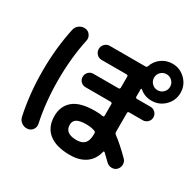

<svg xmlns="http://www.w3.org/2000/svg" viewBox="-190 -1066 1379 1349"><g transform="rotate(30 500.0 -391.5)"><path d="M794.4 -653.8Q813.5 -634.8 840.3 -634.8Q867.2 -634.8 886.2 -653.8Q905.3 -672.9 905.3 -699.7Q905.3 -726.6 886.2 -745.6Q867.2 -764.6 840.3 -764.6Q813.5 -764.6 794.4 -745.6Q775.4 -726.6 775.4 -699.7Q775.4 -672.9 794.4 -653.8ZM608.4 -142.6V-151.4Q608.4 -163.1 596.7 -167Q567.4 -177.7 528.3 -177.7Q475.6 -177.7 451.7 -163.1Q427.7 -148.4 427.7 -117.2Q427.7 -46.9 521.5 -46.9Q566.4 -46.9 587.4 -69.8Q608.4 -92.8 608.4 -142.6ZM839.8 -849.6Q901.4 -849.6 945.8 -805.7Q990.2 -761.7 990.2 -699.7Q990.2 -637.7 946.3 -593.8Q902.3 -549.8 839.8 -549.8Q783.2 -549.8 742.2 -585.9Q740.2 -587.9 737.3 -586.4Q734.4 -585 734.4 -582V-521.5Q734.4 -510.7 746.1 -509.8H856.4Q878.9 -509.8 895 -493.7Q911.1 -477.5 911.1 -454.6Q911.1 -431.6 894.5 -416Q877.9 -400.4 856.4 -400.4H746.1Q734.4 -400.4 734.4 -388.7V-235.4Q734.4 -224.6 744.1 -216.8Q796.9 -178.7 875 -100.6Q891.6 -84 891.1 -59.6Q890.6 -35.2 874 -18.1Q857.4 -1 832.5 -2Q807.6 -2.9 791 -19.5Q761.7 -47.9 737.3 -71.3Q728.5 -78.1 725.6 -68.4Q710 -2 660.2 32.7Q610.4 67.4 534.2 67.4Q421.9 67.4 362.8 20Q303.7 -27.3 303.7 -117.2Q303.7 -197.3 358.9 -243.7Q414.1 -290 534.2 -290Q572.3 -290 596.7 -285.2Q607.4 -283.2 608.4 -293.9V-388.7Q608.4 -399.4 595.7 -400.4H392.6Q369.1 -400.4 353.5 -416Q337.9 -431.6 337.9 -454.6Q337.9 -477.5 354 -493.7Q370.1 -509.8 392.6 -509.8H595.7Q607.4 -509.8 608.4 -521.5V-612.3Q608.4 -623 595.7 -623H393.6Q370.1 -623 354 -640.1Q337.9 -657.2 337.9 -680.2Q337.9 -703.1 354.5 -720.2Q371.1 -737.3 393.6 -737.3H682.6Q694.3 -737.3 698.2 -747.1Q712.9 -793 752 -821.3Q791 -849.6 839.8 -849.6ZM185.5 56.6Q159.2 59.6 137.2 44.4Q115.2 29.3 109.4 2.9Q73.2 -165 73.2 -350.1Q73.2 -535.2 109.4 -703.1Q115.2 -729.5 137.2 -744.6Q159.2 -759.8 185.5 -756.8Q210.9 -753.9 225.1 -732.9Q239.3 -711.9 234.4 -688.5Q200.2 -530.3 200.2 -350.1Q200.2 -169.9 234.4 -11.7Q239.3 12.7 225.1 33.2Q210.9 53.7 185.5 56.6Z"/></g></svg>

Font: Rounded-X Mgen+ 1m bold
Style: Bold
Weight: 700
Designer: [Source Han Sans]
Ryoko NISHIZUKA  (kana & ideographs); Paul D. Hunt (Latin, Greek & Cyrillic); Wenlong ZHANG  (bopomofo
Version: Version 1.059.20150602